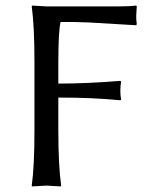

<svg xmlns="http://www.w3.org/2000/svg" viewBox="-20 -668 544 691"><path d="M407.2 -645Q446.3 -645 470.2 -647.9L472.2 -645Q470.2 -616.7 470.2 -610.8Q470.2 -596.7 472.2 -581.1L470.2 -577.1Q470.2 -577.1 295.4 -587.4Q242.7 -589.4 198.2 -588.9Q190.4 -561.5 189.9 -444.8V-367.2Q295.9 -367.2 413.1 -377L416 -374Q413.1 -360.4 413.1 -341.8Q413.1 -323.2 416 -310.1L413.1 -307.1Q314.5 -316.9 189.9 -316.9V-200.2Q189.9 -71.3 200.2 0L198.2 2.9Q196.3 2.9 147 0L95.2 2.9L94.2 0Q104 -68.4 104 -200.2V-444.8Q104 -573.7 94.2 -645L96.2 -647.9Q98.1 -647.9 147 -645Z"/></svg>

Font: Linux Biolinum O
Style: Regular
Weight: 400
Designer: Philipp H. Poll
Foundry: Philipp H. Poll
Version: Version 1.0.4